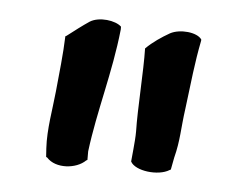

<svg xmlns="http://www.w3.org/2000/svg" viewBox="-32 -799 424 334"><g transform="rotate(5 179.5 -632.0)"><path d="M57 -530 58 -515 60 -514C76 -496 112 -499 128 -515L130 -516V-531C139 -603 160 -671 168 -747V-752C158 -762 129 -766 113 -756C101 -748 88 -738 75 -728L73 -727C72 -696 68 -661 65 -630C62 -599 55 -563 57 -530ZM206 -520C214 -504 255 -499 274 -511L276 -512L280 -533C288 -564 287 -584 292 -620C298 -667 301 -700 309 -740V-742C301 -754 271 -757 254 -748C240 -740 225 -730 213 -718C214 -679 209 -612 210 -573C210 -563 209 -552 208 -541Z"/></g></svg>

Font: Hussar Pisanka
Style: Sbd
Weight: 600
Designer: Robert Jablonski
Foundry: Cannot Into Space Fonts
Version: Version 1.070